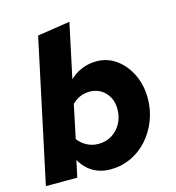

<svg xmlns="http://www.w3.org/2000/svg" viewBox="-110 -831 850 927"><g transform="rotate(-15 315.5 -367.0)"><path d="M330 3Q281 3 243 -19Q205 -41 181 -84L163 0H6L158 -712L321 -737L263 -465Q289 -491 324 -505Q359 -519 397 -519Q452 -519 495.5 -487.5Q539 -456 565 -402.5Q591 -349 591 -283Q591 -224 570.5 -172Q550 -120 514.5 -80.5Q479 -41 431.5 -19Q384 3 330 3ZM305 -131Q343 -131 372.5 -149.5Q402 -168 419 -199.5Q436 -231 436 -270Q436 -321 405 -353.5Q374 -386 327 -386Q302 -386 280.5 -377Q259 -368 239 -349L204 -182Q221 -159 247.5 -145Q274 -131 305 -131Z"/></g></svg>

Font: Red Hat Text VF
Style: Italic
Weight: 300
Italic angle: -12°
Designer: Pentagram, MCKL
Foundry: Pentagram, MCKL
Version: Version 1.023